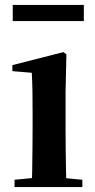

<svg xmlns="http://www.w3.org/2000/svg" viewBox="-20 -763 389 783"><path d="M39.2 0V-29.9L145.8 -40.2H207.8L315.8 -29.9V0ZM109.6 0Q110.6 -25.5 111.3 -67.4Q111.9 -109.4 112.4 -154.8Q112.9 -200.3 112.9 -234.8V-308Q112.9 -358.3 112.3 -394.3Q111.6 -430.4 109.6 -466.2L30.5 -472.9V-497.4L238.1 -550.4L250.8 -541.7L247.4 -387.9V-234.8Q247.4 -200.3 247.9 -154.8Q248.4 -109.4 249.2 -67.4Q250.1 -25.5 251.1 0ZM32 -677.1V-742.8H321.9V-677.1Z"/></svg>

Font: Noto Serif SC
Style: Regular
Weight: 200
Designer: Ryoko NISHIZUKA 西塚涼子 (kana & ideographs); Frank Grießhammer (Latin, Greek & Cyrillic); Wenlong ZHANG 张文龙 (bopomofo); San
Foundry: Adobe
Version: Version 2.001;hotconv 1.1.0;makeotfexe 2.6.0